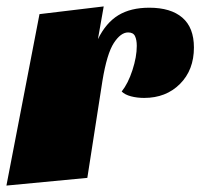

<svg xmlns="http://www.w3.org/2000/svg" viewBox="-38 -554 624 598"><path d="M427 -530Q494 -530 530 -499Q566 -468 566 -406Q566 -336 522.5 -292.5Q479 -249 411 -249Q389 -249 370 -254Q351 -259 341 -269Q361 -294 374.5 -335.5Q388 -377 388 -411Q388 -430 382.5 -441.5Q377 -453 361 -453Q338 -453 316.5 -420Q295 -387 281 -302L234 0L-18 24L85 -510L285 -534L267 -432Q292 -483 330.5 -506.5Q369 -530 427 -530Z"/></svg>

Font: Sansita Black Italic
Style: Regular
Weight: 900
Italic angle: -11°
Designer: Pablo Cosgaya
Foundry: Omnibus-Type
Version: Version 1.006